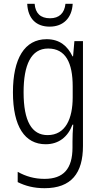

<svg xmlns="http://www.w3.org/2000/svg" viewBox="-20 -748 529 1009"><path d="M362 -728H324C319 -679 291 -652 243 -652C193 -652 166 -678 162 -728H123C127 -649 171 -608 241 -608C313 -608 358 -654 362 -728ZM225 -542C109 -542 48 -440 48 -263C48 -82 111 10 220 10C289 10 337 -29 361 -93H365C362 -60 361 -31 361 -4V27C361 140 313 192 214 192C161 192 116 179 73 155V209C113 229 158 241 214 241C355 241 416 162 416 19V-532H371L364 -452H361C335 -506 294 -542 225 -542ZM233 -493C325 -493 362 -418 362 -294V-237C362 -125 325 -38 230 -38C147 -38 104 -111 104 -263C104 -407 143 -493 233 -493Z"/></svg>

Font: Noto Sans Myanmar Condensed Light
Style: Regular
Weight: 300
Width: 3
Designer: Monotype Design Team
Foundry: Monotype Imaging Inc.
Version: Version 2.107